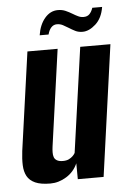

<svg xmlns="http://www.w3.org/2000/svg" viewBox="-49 -677 484 722"><g transform="rotate(-5 193.0 -316.5)"><path d="M112.1 7.3Q76.2 7.3 55.1 -2.1Q34 -11.6 24.6 -28.9Q15.3 -46.2 14.4 -70.2Q13.5 -94.2 17.2 -123.7L69.2 -495H183.2L132.2 -130.6Q130.6 -118.9 130.5 -108.6Q130.3 -98.4 133.1 -90.4Q135.9 -82.5 144 -77.8Q152 -73 166.5 -73Q180 -73 189.1 -77.5Q198.1 -82 204 -87.9Q209.9 -93.8 212.8 -99.3L268.5 -495H382.5L313.5 0H216.1L215.6 -59.9Q201.7 -28.3 172.7 -10.5Q143.8 7.3 112.1 7.3ZM282.4 -550.5Q267 -550.5 255.2 -556.4Q243.5 -562.3 230.8 -570.3Q221 -576.6 210.7 -581.9Q200.3 -587.2 188.3 -587.2Q175.6 -587.2 166.8 -577.5Q158 -567.8 154 -551.5H120.4Q126.4 -590.9 147.2 -615.5Q168 -640 196.8 -640Q212.9 -640 225.6 -634.3Q238.3 -628.7 250.4 -621.4Q260.7 -615 270.5 -610.4Q280.2 -605.7 290.9 -605.7Q305.6 -605.7 313.7 -614.4Q321.9 -623.1 326.5 -637.3H363.6Q356.9 -595.5 332 -573Q307.1 -550.5 282.4 -550.5Z"/></g></svg>

Font: Alumni Sans Thin
Style: Italic
Weight: 100
Italic angle: -8°
Designer: Robert E. Leuschke
Foundry: Robert E. Leuschke
Version: Version 1.016